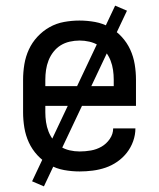

<svg xmlns="http://www.w3.org/2000/svg" viewBox="-20 -601 565 682"><path d="M263 8Q235 8 207.5 3Q180 -2 156 -15.5Q132 -29 113 -49.5Q94 -70 82.5 -95Q71 -120 66.5 -147.5Q62 -175 62 -202V-318Q62 -345 66.5 -372.5Q71 -400 82.5 -425Q94 -450 113 -470.5Q132 -491 156 -504.5Q180 -518 207.5 -523Q235 -528 262 -528Q290 -528 317.5 -523Q345 -518 369 -504.5Q393 -491 412 -470.5Q431 -450 442.5 -425Q454 -400 458.5 -372.5Q463 -345 463 -318V-225H141V-202Q141 -185 143.5 -167.5Q146 -150 152.5 -133.5Q159 -117 170 -103Q181 -89 195.5 -80Q210 -71 227.5 -67Q245 -63 263 -63Q283 -63 303 -66.5Q323 -70 340.5 -80Q358 -90 370 -107.5Q382 -125 382 -145H461Q461 -122 453 -99.5Q445 -77 430.5 -58.5Q416 -40 396.5 -26.5Q377 -13 355 -5.5Q333 2 309.5 5Q286 8 263 8ZM141 -295H384V-318Q384 -335 381.5 -352.5Q379 -370 372.5 -386.5Q366 -403 355 -417Q344 -431 329.5 -440Q315 -449 297.5 -453Q280 -457 263 -457Q245 -457 227.5 -453Q210 -449 195.5 -440Q181 -431 170 -417Q159 -403 152.5 -386.5Q146 -370 143.5 -352.5Q141 -335 141 -318ZM136 61 94 43 389 -581 431 -563Z"/></svg>

Font: Iosevka Pride
Style: Regular
Weight: 400
Monospace: yes
Designer: Belleve Invis
Foundry: Belleve Invis
Version: Version 30.3.1; ttfautohint (v1.8.4)